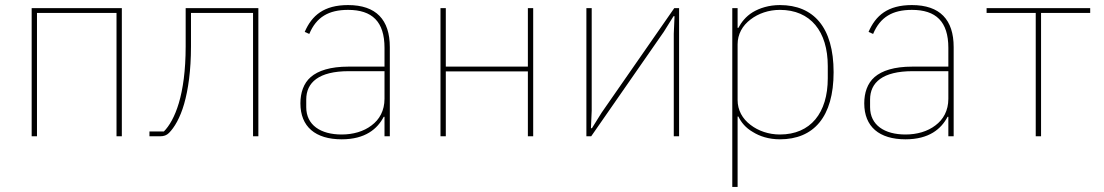

<svg xmlns="http://www.w3.org/2000/svg" viewBox="-20 -538 4359 758"><path d="M105 -506H461V0H440V-487H126V0H105Z M570 -19H627C648 -40 670 -77 686 -131C702 -185 713 -258 713 -355V-506H1000V0H979V-487H734V-355C734 -259 723 -184 707 -128C691 -72 668 -34 647 -13C638 -4 627 0 613 0H570Z M1354 -518C1259 -518 1211 -477 1183 -412L1201 -404C1229 -471 1278 -499 1354 -499C1449 -499 1498 -453 1498 -349V-275H1356C1284 -275 1236 -259 1207 -234C1178 -209 1166 -171 1166 -130C1166 -38 1225 12 1329 12C1422 12 1470 -29 1495 -77H1498V0H1519V-352C1519 -460 1465 -518 1354 -518ZM1498 -148C1498 -101 1478 -66 1447 -43C1416 -19 1374 -7 1329 -7C1246 -7 1189 -44 1189 -115V-145C1189 -212 1238 -257 1357 -257H1498V-148Z M1719 -506H1740V-275H2064V-506H2085V0H2064V-256H1740V0H1719Z M2295 -506H2316V-101L2313 -32H2317L2355 -93L2642 -506H2661V0H2640V-405L2643 -474H2639L2601 -413L2314 0H2295Z M2871 -506H2892V-428H2895C2906 -449 2924 -473 2952 -490C2979 -506 3015 -518 3059 -518C3192 -518 3271 -430 3271 -253C3271 -76 3192 12 3059 12C3015 12 2979 0 2952 -17C2924 -33 2906 -55 2895 -78H2892V200H2871ZM3059 -7C3180 -7 3248 -92 3248 -229V-277C3248 -414 3180 -499 3059 -499C3015 -499 2974 -485 2943 -461C2911 -437 2892 -403 2892 -363V-143C2892 -103 2911 -69 2943 -45C2974 -21 3015 -7 3059 -7Z M3580 -518C3485 -518 3437 -477 3409 -412L3427 -404C3455 -471 3504 -499 3580 -499C3675 -499 3724 -453 3724 -349V-275H3582C3510 -275 3462 -259 3433 -234C3404 -209 3392 -171 3392 -130C3392 -38 3451 12 3555 12C3648 12 3696 -29 3721 -77H3724V0H3745V-352C3745 -460 3691 -518 3580 -518ZM3724 -148C3724 -101 3704 -66 3673 -43C3642 -19 3600 -7 3555 -7C3472 -7 3415 -44 3415 -115V-145C3415 -212 3464 -257 3583 -257H3724V-148Z M4069 -487H3875V-506H4284V-487H4090V0H4069Z"/></svg>

Font: Plexus Sans Thin
Style: Regular
Weight: 250
Version: Version 2.001;PS 002.001;hotconv 1.0.70;makeotf.lib2.5.58329